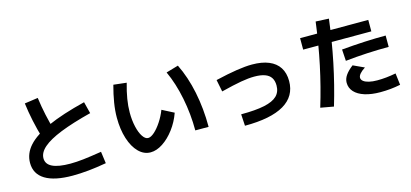

<svg xmlns="http://www.w3.org/2000/svg" viewBox="-67 -1271 3884 1813"><g transform="rotate(-15 1875.0 -364.5)"><path d="M109.5 -182.6Q109.5 -274.6 176.8 -349Q244.2 -423.4 385.2 -486.3Q526.1 -549.2 750.6 -605L779.7 -490.5Q594.9 -443.3 476.6 -395.9Q358.3 -348.5 300.7 -298.2Q243.1 -247.9 243.1 -191.9Q243.1 -134.8 301.7 -106.4Q360.3 -77.9 476.9 -77.9Q535.3 -77.9 604 -85.7Q672.7 -93.4 784.2 -111.3L800 4.2Q708 20.5 625.3 28.8Q542.5 37.1 469.2 37.1Q292.2 37.1 200.8 -18.8Q109.5 -74.7 109.5 -182.6ZM207.5 -738.6 338.7 -757.3Q349.9 -671.7 368.7 -584.7Q387.5 -497.8 413.8 -411L283.6 -380.7Q256.2 -474.2 237.2 -563.4Q218.2 -652.7 207.5 -738.6Z M1011.7 -383.6Q1011.7 -451.9 1024.2 -528.6Q1036.7 -605.3 1060.4 -693L1187.4 -678.7Q1164.7 -599.9 1153.2 -530.3Q1141.8 -460.8 1141.8 -397.6Q1141.8 -322.7 1156.5 -259.2Q1171.2 -195.7 1196 -158.8Q1220.9 -121.8 1248.7 -121.8Q1275.7 -121.8 1311.3 -153.4Q1346.9 -185.1 1381.2 -237.4Q1415.6 -289.7 1437.5 -346.9L1552 -288Q1521.9 -203.2 1469.8 -134.2Q1417.7 -65.2 1356.5 -25.1Q1295.2 15.1 1236.8 15.1Q1172 15.1 1120.7 -36.1Q1069.4 -87.2 1040.5 -178Q1011.7 -268.7 1011.7 -383.6ZM1576.3 -674.5 1695.7 -709.3Q1760 -579.1 1793.3 -417.1Q1826.6 -255.1 1826.6 -76H1696.4Q1696.4 -236.6 1665.2 -393Q1634 -549.5 1576.3 -674.5Z M2547.3 -287.4Q2547.3 -334.1 2527.7 -363.9Q2508.1 -393.7 2468 -408.2Q2427.8 -422.8 2365.1 -422.8Q2309.3 -422.8 2234.2 -409.7Q2159.1 -396.6 2037.1 -365.7L2013.6 -483.2Q2135.6 -511.8 2223.1 -525.2Q2310.5 -538.6 2373.4 -538.6Q2470.5 -538.6 2537.3 -510.9Q2604.1 -483.3 2638.6 -429.5Q2673 -375.8 2673 -297.8Q2673 -149 2543.9 -73.1Q2414.7 2.8 2160.9 2.8L2154.1 -110.7Q2296.2 -110.7 2382.1 -129.1Q2468.1 -147.4 2507.7 -186Q2547.3 -224.5 2547.3 -287.4Z M3060.2 -775.1 3188.3 -769Q3163.4 -562.8 3120.9 -356.5Q3078.3 -150.2 3019.5 45.5L2891.4 22.5Q2949.1 -166.3 2991.2 -365.1Q3033.3 -564 3060.2 -775.1ZM3193.1 -140.6Q3193.1 -177.6 3217 -212.7Q3240.8 -247.8 3289.7 -285.2L3397.4 -235.4Q3362.8 -213.4 3345.1 -192.5Q3327.4 -171.5 3327.4 -153.5Q3327.4 -133.8 3346.2 -118.9Q3365.1 -103.9 3399.4 -95.8Q3433.7 -87.7 3478.7 -87.7Q3523.6 -87.7 3568.4 -92.3Q3613.2 -96.9 3662.1 -106.2L3676 8.4Q3624.9 18.7 3577.8 23.3Q3530.7 27.9 3478.7 27.9Q3392 27.9 3327.4 7.5Q3262.7 -12.9 3227.9 -51Q3193.1 -89 3193.1 -140.6ZM2877.7 -661.2H3544.1V-549.2H2877.7ZM3664.4 -476.1V-365.2Q3452.8 -365.2 3239.8 -342.6L3232.7 -455Q3464.2 -476.1 3664.4 -476.1Z"/></g></svg>

Font: Pretendard JP Variable
Style: Regular
Weight: 400
Designer: Base glyphs from Inter by Rasmus Andersson; Hangul glyphs from Noto Sans CJK(Source Han Sans) by Jang Soo-young and Kang
Foundry: Kil Hyung-jin
Version: Version 1.307;Glyphs 3.2 (3192)